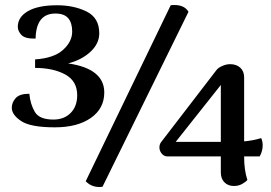

<svg xmlns="http://www.w3.org/2000/svg" viewBox="-20 -731 1080 766"><path d="M27 -301Q27 -322 42.5 -339.5Q58 -357 97 -357Q101 -315 119 -284.5Q137 -254 193 -254Q236 -254 262 -280.5Q288 -307 288 -351Q288 -408 240 -434Q192 -460 120 -460V-494Q195 -499 231.5 -532Q268 -565 268 -605Q268 -640 252 -658.5Q236 -677 201 -677Q124 -677 122 -577Q80 -576 65.5 -591.5Q51 -607 51 -624Q51 -663 91.5 -686.5Q132 -710 208 -710Q275 -710 325.5 -685Q376 -660 376 -598Q376 -557 341 -524.5Q306 -492 252 -478Q396 -457 396 -362Q396 -298 342.5 -260.5Q289 -223 199 -223Q102 -223 64.5 -248Q27 -273 27 -301ZM676 -711Q716 -711 732 -684L389 14Q384 15 376 15Q344 15 322 -8L661 -710Q666 -711 676 -711ZM954 -107V-105Q954 -52 967 -13Q959 -4 945 3.5Q931 11 913 11Q890 11 875.5 -3.5Q861 -18 861 -43V-107H646Q633 -108 624.5 -119Q616 -130 616 -143Q616 -154 622 -163L844 -452Q851 -461 867 -468Q883 -475 898 -475Q923 -475 938.5 -461Q954 -447 954 -422V-167Q989 -170 1022 -180Q1028 -167 1028 -151Q1028 -128 1016 -107ZM861 -165V-392L681 -165Z"/></svg>

Font: Arima Madurai ExtraBold
Style: Regular
Weight: 800
Designer: Joana Correia and Natanael Gama
Foundry: NDISCOVER
Version: Version 1.020